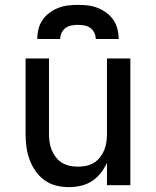

<svg xmlns="http://www.w3.org/2000/svg" viewBox="-20 -760 640 788"><path d="M263 8Q236 8 210 1.5Q184 -5 162.5 -20.5Q141 -36 125.5 -58.5Q110 -81 101 -106Q92 -131 88.5 -157Q85 -183 85 -210V-520H181V-210Q181 -193 183.5 -176Q186 -159 192.5 -143.5Q199 -128 209.5 -114.5Q220 -101 234.5 -92Q249 -83 266 -79.5Q283 -76 300 -76Q317 -76 334 -79.5Q351 -83 365.5 -92Q380 -101 390.5 -114.5Q401 -128 407.5 -143.5Q414 -159 416.5 -176Q419 -193 419 -210V-520H515V0H419V-92Q409 -70 393.5 -50Q378 -30 357 -16.5Q336 -3 311.5 2.5Q287 8 263 8ZM133 -600Q133 -621 138 -641Q143 -661 154.5 -678Q166 -695 183 -707.5Q200 -720 219 -727.5Q238 -735 258.5 -737.5Q279 -740 300 -740Q321 -740 341.5 -737.5Q362 -735 381 -727.5Q400 -720 417 -707.5Q434 -695 445.5 -678Q457 -661 462 -641Q467 -621 467 -600H373Q373 -613 367 -625.5Q361 -638 350.5 -645.5Q340 -653 326.5 -655.5Q313 -658 300 -658Q287 -658 273.5 -655.5Q260 -653 249.5 -645.5Q239 -638 233 -625.5Q227 -613 227 -600Z"/></svg>

Font: Zed Mono Medium Extended
Style: Regular
Weight: 500
Width: 7
Monospace: yes
Designer: Belleve Invis
Foundry: Belleve Invis
Version: Version 1.0.0; ttfautohint (v1.8.4)